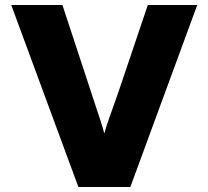

<svg xmlns="http://www.w3.org/2000/svg" viewBox="-20 -749 835 769"><path d="M230 -729 337 -404Q348 -370 360 -334Q372 -298 382 -267.5Q392 -237 397 -217H399Q405 -243 423 -292Q441 -341 462 -403L572 -729H770L502 0H294L25 -729Z"/></svg>

Font: BDO Grotesk Black
Style: Regular
Weight: 900
Designer: Deni Anggara
Foundry: Lokal Container
Version: Version 2.000